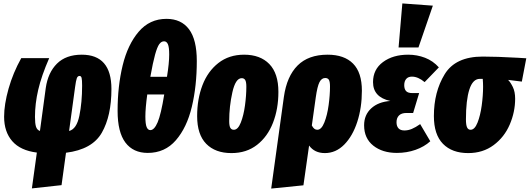

<svg xmlns="http://www.w3.org/2000/svg" viewBox="-20 -873 3090 1120"><path d="M630 -354Q630 -197 574 -99Q518 -1 365 18L339 207L166 226L195 17Q99 5 51.5 -49.5Q4 -104 4 -192Q4 -264 30 -356Q56 -448 104 -534H267Q222 -431 203 -349.5Q184 -268 184 -191Q184 -153 190 -134Q196 -115 213 -109L247 -360Q260 -450 312.5 -502Q365 -554 457 -554Q630 -554 630 -354ZM418 -365 383 -109Q427 -120 443 -198Q459 -276 459 -373Q459 -407 456 -418.5Q453 -430 444 -430Q433 -430 428 -416.5Q423 -403 418 -365Z M1128 -517Q1128 -371 1099 -250Q1070 -129 1006 -55Q942 19 842 19Q757 19 711.5 -41.5Q666 -102 666 -226Q666 -370 695.5 -491.5Q725 -613 789 -688Q853 -763 951 -763Q1037 -763 1082.5 -702.5Q1128 -642 1128 -517ZM857 -425H954Q967 -505 967 -555Q967 -598 959.5 -615Q952 -632 937 -632Q921 -632 909 -615.5Q897 -599 884.5 -554Q872 -509 857 -425ZM839 -322Q828 -241 828 -194Q828 -149 835.5 -131.5Q843 -114 857 -114Q880 -114 899.5 -159.5Q919 -205 938 -322Z M1130 -196Q1130 -295 1161 -376Q1192 -457 1254 -505.5Q1316 -554 1404 -554Q1498 -554 1551 -499.5Q1604 -445 1604 -337Q1604 -238 1572.5 -157Q1541 -76 1479.5 -28Q1418 20 1330 20Q1236 20 1183 -34Q1130 -88 1130 -196ZM1417 -367Q1417 -395 1410.5 -406Q1404 -417 1390 -417Q1354 -417 1335.5 -334.5Q1317 -252 1317 -167Q1317 -139 1323.5 -127.5Q1330 -116 1344 -116Q1368 -116 1384.5 -157.5Q1401 -199 1409 -257.5Q1417 -316 1417 -367Z M2091 -344Q2091 -245 2064 -162Q2037 -79 1988 -29.5Q1939 20 1875 20Q1815 20 1783 -24L1750 208L1562 227L1636 -308Q1653 -428 1716 -491Q1779 -554 1891 -554Q1988 -554 2039.5 -502Q2091 -450 2091 -344ZM1905 -368Q1905 -397 1898.5 -407.5Q1892 -418 1877 -418Q1856 -418 1843.5 -393.5Q1831 -369 1822 -305L1799 -141Q1806 -128 1813.5 -122Q1821 -116 1831 -116Q1855 -116 1872 -158.5Q1889 -201 1897 -260Q1905 -319 1905 -368Z M2104 -142Q2104 -203 2145.5 -241Q2187 -279 2257 -284Q2156 -306 2156 -394Q2156 -468 2214 -511Q2272 -554 2361 -554Q2413 -554 2459.5 -536Q2506 -518 2540 -480L2457 -394Q2419 -426 2383 -426Q2361 -426 2349.5 -412.5Q2338 -399 2338 -376Q2338 -354 2348.5 -342Q2359 -330 2386 -330H2425L2390 -214H2351Q2322 -214 2307.5 -199.5Q2293 -185 2293 -160Q2293 -137 2304.5 -124.5Q2316 -112 2339 -112Q2361 -112 2382.5 -121Q2404 -130 2431 -149L2490 -49Q2455 -17 2404 1Q2353 19 2295 19Q2211 19 2157.5 -23.5Q2104 -66 2104 -142ZM2327 -853 2505 -840 2421 -596H2305Z M2511 -196Q2511 -337 2574 -440Q2637 -543 2796 -543Q2877 -543 3001 -536L3050 -533L3024 -397L2944 -407Q2958 -393 2971.5 -365.5Q2985 -338 2985 -297Q2985 -220 2953.5 -146.5Q2922 -73 2859.5 -26.5Q2797 20 2711 20Q2617 20 2564 -34Q2511 -88 2511 -196ZM2798 -367Q2798 -389 2796 -413H2779Q2738 -413 2718 -351Q2698 -289 2698 -177Q2698 -144 2704.5 -130Q2711 -116 2725 -116Q2749 -116 2765.5 -157.5Q2782 -199 2790 -257.5Q2798 -316 2798 -367Z"/></svg>

Font: Fira Sans Extra Condensed Black
Style: Italic
Weight: 900
Width: 3
Italic angle: -8°
Designer: Carrois Corporate & Edenspiekermann AG
Foundry: Carrois Corporate GbR & Edenspiekermann AG
Version: Version 4.203